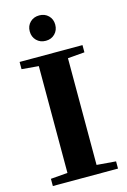

<svg xmlns="http://www.w3.org/2000/svg" viewBox="-130 -930 657 991"><g transform="rotate(-15 198.5 -434.5)"><path d="M184.1 -733.4Q154.3 -733.4 135 -752.7Q115.7 -772 115.7 -801.8Q115.7 -831.1 135 -850.1Q154.3 -869.1 184.1 -869.1Q213.4 -869.1 232.7 -850.1Q252 -831.1 252 -801.8Q252 -772 232.7 -752.7Q213.4 -733.4 184.1 -733.4ZM24.4 0V-38.6L114.7 -45.9V-616.7L24.4 -624.5V-663.1H360.4V-624.5L270.5 -617.2V-46.9L372.6 -38.6V0Z"/></g></svg>

Font: Elstob 8pt
Style: Bold
Weight: 700
Designer: Peter S. Baker
Version: Version 1.015